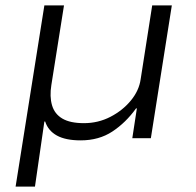

<svg xmlns="http://www.w3.org/2000/svg" viewBox="-20 -514 728 714"><path d="M38 180 145 -494H218L171 -198Q164 -155 173.5 -122.5Q183 -90 212 -73Q241 -56 292 -56Q345 -56 390.5 -79.5Q436 -103 466.5 -140Q497 -177 503 -219L546 -494H619L541 0H472L489 -111H486Q448 -58 398 -25Q348 8 280 8Q224 8 191.5 -10Q159 -28 148 -62H145L110 180Z"/></svg>

Font: Nunito Sans 7pt SemiExpanded Light
Style: Italic
Weight: 300
Width: 6
Italic angle: -9°
Designer: Vernon Adams
Foundry: Vernon Adams
Version: Version 3.101;gftools[0.9.27]